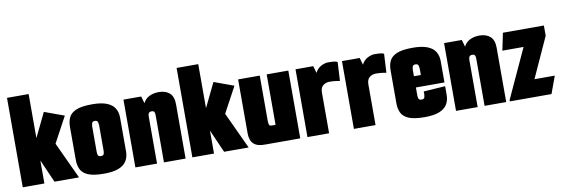

<svg xmlns="http://www.w3.org/2000/svg" viewBox="-49 -963 3839 1311"><g transform="rotate(-10 1870.5 -307.5)"><path d="M25 0V-620H175V0ZM245 0 165 -182H114V-294H165L256 -482L393 -432L297 -254L415 0Z M589 5Q516 5 478.5 -11Q441 -27 427.5 -55.5Q414 -84 414 -120V-351Q414 -388 427.5 -416Q441 -444 478.5 -460Q516 -476 589 -476Q652 -476 690 -461Q728 -446 745 -418.5Q762 -391 762 -353V-118Q762 -81 745 -53Q728 -25 690 -10Q652 5 589 5ZM588 -117Q606 -117 609 -129Q612 -141 612 -150V-325Q612 -333 609 -347Q606 -361 588 -361Q570 -361 567 -347Q564 -333 564 -325V-150Q564 -141 567 -129Q570 -117 588 -117Z M806 -470H929L943 -421Q957 -450 985.5 -464.5Q1014 -479 1051 -479Q1099 -479 1126.5 -454.5Q1154 -430 1154 -377V0H1004V-326Q1004 -343 999.5 -350.5Q995 -358 981 -358Q968 -358 962 -350.5Q956 -343 956 -326V0H806Z M1201 0V-620H1351V0ZM1421 0 1341 -182H1290V-294H1341L1432 -482L1569 -432L1473 -254L1591 0Z M1704 0Q1660 0 1638 -14Q1616 -28 1608.5 -49.5Q1601 -71 1601 -93V-470H1751V-159Q1751 -141 1754 -130.5Q1757 -120 1774 -120H1799V-470H1949V0Z M1999 0V-470H2122L2136 -421Q2150 -450 2176.5 -464Q2203 -478 2225 -478Q2254 -478 2269 -476Q2284 -474 2291 -469L2284 -339Q2274 -341 2254.5 -343.5Q2235 -346 2211 -346Q2188 -346 2168.5 -331.5Q2149 -317 2149 -281V0Z M2321 0V-470H2444L2458 -421Q2472 -450 2498.5 -464Q2525 -478 2547 -478Q2576 -478 2591 -476Q2606 -474 2613 -469L2606 -339Q2596 -341 2576.5 -343.5Q2557 -346 2533 -346Q2510 -346 2490.5 -331.5Q2471 -317 2471 -281V0Z M2812 5Q2739 5 2701.5 -11Q2664 -27 2650.5 -55.5Q2637 -84 2637 -120V-351Q2637 -388 2650.5 -416Q2664 -444 2701.5 -460Q2739 -476 2812 -476Q2875 -476 2913 -461Q2951 -446 2968 -418.5Q2985 -391 2985 -353V-275L2835 -265V-325Q2835 -333 2832 -347Q2829 -361 2811 -361Q2793 -361 2790 -347Q2787 -333 2787 -325V-150Q2787 -141 2790 -129Q2793 -117 2811 -117Q2829 -117 2832 -129Q2835 -141 2835 -150V-169L2985 -179V-118Q2985 -81 2968 -53Q2951 -25 2913 -10Q2875 5 2812 5ZM2653 -205V-283H2985V-205Z M3029 -470H3152L3166 -421Q3180 -450 3208.5 -464.5Q3237 -479 3274 -479Q3322 -479 3349.5 -454.5Q3377 -430 3377 -377V0H3227V-326Q3227 -343 3222.5 -350.5Q3218 -358 3204 -358Q3191 -358 3185 -350.5Q3179 -343 3179 -326V0H3029Z M3402 -9 3559 -350H3412L3437 -470H3721V-399L3594 -120H3735L3691 0H3402Z"/></g></svg>

Font: Smooch Sans Thin Black
Style: Regular
Weight: 900
Version: Version 1.010